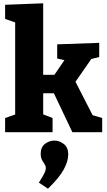

<svg xmlns="http://www.w3.org/2000/svg" viewBox="-20 -802 647 1165"><path d="M11 0V-86L72 -107V-666L11 -687V-773L242 -782V-348H310L371 -437L327 -447V-533L582 -542V-456L534 -444L438 -306L542 -103L600 -86V0H419L307 -236H242V-108L299 -86V0ZM271 343 216 306Q240 268 249 250Q258 232 258 218Q258 205 250 193.5Q242 182 234.5 167.5Q227 153 227 130Q227 91 253 71Q279 51 310 51Q341 51 367.5 72Q394 93 394 135Q394 176 367 226Q340 276 271 343Z"/></svg>

Font: Bitter ExtraBold
Style: Regular
Weight: 800
Designer: Sol Matas, and Bitter project Authors
Foundry: Sol Matas
Version: Version 2.001